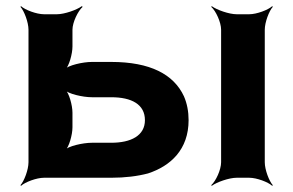

<svg xmlns="http://www.w3.org/2000/svg" viewBox="-20 -574 945 620"><path d="M214 -424V-478C214 -502 232 -539 247 -552L244 -554C228 -542 188 -528 164 -528H122C98 -528 61 -542 48 -554L46 -552C58 -539 72 -502 72 -478V-50C72 -26 58 11 46 24L48 26C61 14 98 0 122 0H339C384 0 424 -5 458 -14C531 -38 589 -91 589 -186C589 -214 584 -240 574 -263C541 -334 465 -374 339 -374H277C247 -374 200 -363 188 -350L190 -348C203 -360 214 -400 214 -424ZM835 -50V-478C835 -502 849 -539 861 -552L859 -554C846 -542 809 -528 785 -528H744C720 -528 680 -542 664 -554L662 -552C677 -539 694 -502 694 -478V-50C694 -26 677 11 662 24L664 26C680 14 720 0 744 0H785C809 0 846 14 859 26L861 24C849 11 835 -26 835 -50ZM448 -186C448 -136 403 -113 339 -113H277C247 -113 200 -102 188 -89L190 -87C203 -99 214 -139 214 -163V-210C214 -234 203 -274 190 -286L188 -284C200 -271 247 -260 277 -260H339C405 -260 448 -237 448 -186Z"/></svg>

Font: Asimov
Style: EdgeWide
Weight: 500
Designer: Google
Version: Version 2.000980: 2014